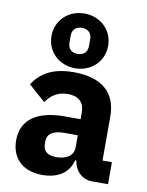

<svg xmlns="http://www.w3.org/2000/svg" viewBox="-93 -910 755 988"><g transform="rotate(10 284.5 -416.0)"><path d="M268 -558C351 -558 416 -618 416 -701C416 -784 351 -844 268 -844C185 -844 120 -784 120 -701C120 -618 185 -558 268 -558ZM268 -633C235 -633 217 -652 217 -684V-718C217 -750 235 -769 268 -769C301 -769 319 -750 319 -718V-684C319 -652 301 -633 268 -633ZM539 0V-115H490V-345C490 -469 414 -537 266 -537C156 -537 96 -499 54 -437L142 -359C165 -391 196 -421 255 -421C317 -421 342 -389 342 -338V-305H259C120 -305 34 -252 34 -141C34 -50 92 12 197 12C277 12 335 -24 351 -92H357C366 -36 404 0 457 0ZM252 -91C208 -91 183 -109 183 -147V-162C183 -200 213 -221 270 -221H342V-159C342 -111 301 -91 252 -91Z"/></g></svg>

Font: LVC Sans
Style: Bold
Weight: 700
Designer: Mike Abbink, Paul van der Laan, Pieter van Rosmalen
Foundry: Bold Monday
Version: Version 3.0